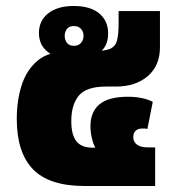

<svg xmlns="http://www.w3.org/2000/svg" viewBox="-20 -621 600 641"><path d="M263 0Q144 0 90 -56Q36 -112 36 -224Q36 -286 52.5 -337Q69 -388 105.5 -418.5Q142 -449 201 -448L207 -419Q167 -426 138.5 -448.5Q110 -471 110 -511Q110 -552 141 -576.5Q172 -601 226 -601Q282 -601 311.5 -576Q341 -551 341 -510Q341 -476 324 -456.5Q307 -437 287 -432L286 -450Q327 -450 346 -457.5Q365 -465 370.5 -485.5Q376 -506 376 -543V-584H514V-463Q514 -402 473.5 -367Q433 -332 366 -332H334Q268 -332 243 -301.5Q218 -271 218 -217Q218 -171 235 -149.5Q252 -128 289 -128H316L306 -118Q296 -127 289 -151Q282 -175 282 -200Q282 -248 312.5 -273Q343 -298 407 -298Q433 -298 454 -293.5Q475 -289 490 -281L472 -190Q468 -192 463 -192Q458 -192 455 -192Q441 -192 433 -184.5Q425 -177 425 -163Q425 -147 437.5 -138Q450 -129 473 -129H498V0ZM227 -468Q242 -468 250.5 -478Q259 -488 259 -501Q259 -515 250.5 -524.5Q242 -534 227 -534Q211 -534 203.5 -524.5Q196 -515 196 -501Q196 -488 203.5 -478Q211 -468 227 -468Z"/></svg>

Font: Noto Sans Thai Black
Style: Regular
Weight: 900
Version: Version 2.001